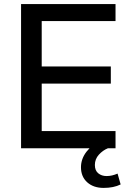

<svg xmlns="http://www.w3.org/2000/svg" viewBox="-20 -725 631 939"><path d="M83 0V-705H545V-622H184V-400H522V-316H184V-84H545V0ZM487 194Q437 194 406.5 166.5Q376 139 376 93Q376 52 403 17Q430 -18 475 -39L508 0Q483 10 463.5 31.5Q444 53 444 82Q444 109 460.5 122.5Q477 136 501 136Q515 136 528 133Q541 130 555 124L570 177Q536 194 487 194Z"/></svg>

Font: Mulish SemiBold
Style: Regular
Weight: 600
Designer: Vernon Adams
Foundry: Vernon Adams
Version: Version 3.603; ttfautohint (v1.8.3)